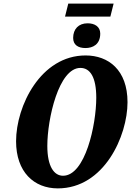

<svg xmlns="http://www.w3.org/2000/svg" viewBox="-20 -1032 726 1063"><path d="M340 -940H591L609 -1012H358ZM453 -766C493 -766 535 -785 535 -846C535 -884 505 -903 465 -903C415 -903 385 -871 385 -822C385 -784 412 -766 453 -766ZM300 11C557 11 686 -280 686 -466C686 -645 580 -725 454 -725C205 -725 69 -445 69 -250C69 -80 168 11 300 11ZM329 -59C280 -59 242 -109 242 -224C242 -374 305 -656 425 -656C479 -656 513 -605 513 -491C513 -341 452 -59 329 -59Z"/></svg>

Font: Noto Serif ExtraCondensed Black
Style: Italic
Weight: 900
Width: 2
Italic angle: -12°
Designer: Monotype Design Team
Foundry: Monotype Imaging Inc.
Version: Version 2.014